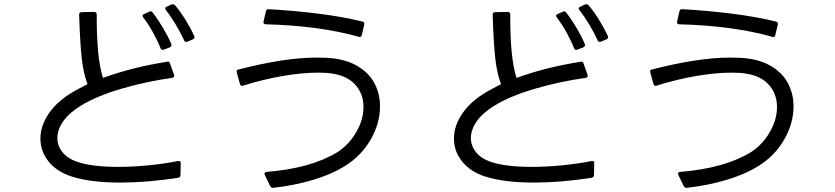

<svg xmlns="http://www.w3.org/2000/svg" viewBox="-20 -844 3990 917"><path d="M869 -644Q862 -644 859 -652Q843 -687 819.5 -726.5Q796 -766 772 -796Q769 -801 769 -804Q769 -809 776 -812L800 -823Q802 -824 805 -824Q811 -824 816 -819Q841 -790 866.5 -748.5Q892 -707 908 -672Q909 -670 909 -666Q909 -659 901 -656L875 -645Q873 -644 869 -644ZM757 -606Q750 -606 747 -613Q733 -649 710.5 -689.5Q688 -730 664 -761Q661 -766 661 -769Q661 -774 668 -777L693 -788Q699 -790 700 -790Q705 -790 709 -784Q733 -754 758.5 -711Q784 -668 798 -634Q799 -632 799 -629Q799 -621 791 -618L763 -607Q761 -606 757 -606ZM831 5Q683 28 555 28Q410 28 319 -2Q250 -25 211.5 -73.5Q173 -122 173 -182Q173 -243 213.5 -302.5Q254 -362 334 -408Q381 -434 398 -442Q378 -494 370 -569Q362 -644 358 -774Q358 -786 370 -786L430 -787Q442 -787 442 -774Q441 -566 472 -472Q612 -523 778 -549L782 -550Q789 -550 792 -541L811 -487Q812 -485 812 -482Q812 -475 802 -472Q679 -455 561 -420.5Q443 -386 369 -341Q311 -306 282.5 -265.5Q254 -225 254 -185Q254 -147 278.5 -117Q303 -87 346 -72Q417 -47 544 -47Q615 -47 690.5 -54.5Q766 -62 831 -75H833Q845 -75 843 -64L842 -8Q842 2 831 5Z M1694 -668Q1508 -721 1249 -728Q1236 -729 1239 -742L1250 -790Q1253 -801 1263 -800Q1378 -794 1498.5 -779Q1619 -764 1711 -741Q1722 -738 1720 -727L1708 -677Q1707 -671 1703 -668.5Q1699 -666 1694 -668ZM1243 -14Q1243 -21 1253 -23Q1465 -40 1591 -117Q1647 -153 1681.5 -213Q1716 -273 1716 -333Q1716 -400 1671.5 -445Q1627 -490 1537 -496Q1525 -497 1498 -497Q1423 -497 1330 -481Q1237 -465 1141 -435L1136 -434Q1129 -434 1126 -443L1111 -497Q1110 -499 1110 -503Q1110 -511 1119 -512Q1339 -569 1493 -569Q1523 -569 1538 -568Q1624 -564 1682 -531.5Q1740 -499 1767.5 -448Q1795 -397 1795 -336Q1795 -255 1750 -177Q1705 -99 1627 -51Q1563 -11 1474 15.5Q1385 42 1285 53Q1274 53 1270 44L1245 -8Q1243 -12 1243 -14Z M2844 -644Q2837 -644 2834 -652Q2818 -687 2794.5 -726.5Q2771 -766 2747 -796Q2744 -801 2744 -804Q2744 -809 2751 -812L2775 -823Q2777 -824 2780 -824Q2786 -824 2791 -819Q2816 -790 2841.5 -748.5Q2867 -707 2883 -672Q2884 -670 2884 -666Q2884 -659 2876 -656L2850 -645Q2848 -644 2844 -644ZM2732 -606Q2725 -606 2722 -613Q2708 -649 2685.5 -689.5Q2663 -730 2639 -761Q2636 -766 2636 -769Q2636 -774 2643 -777L2668 -788Q2674 -790 2675 -790Q2680 -790 2684 -784Q2708 -754 2733.5 -711Q2759 -668 2773 -634Q2774 -632 2774 -629Q2774 -621 2766 -618L2738 -607Q2736 -606 2732 -606ZM2806 5Q2658 28 2530 28Q2385 28 2294 -2Q2225 -25 2186.5 -73.5Q2148 -122 2148 -182Q2148 -243 2188.5 -302.5Q2229 -362 2309 -408Q2356 -434 2373 -442Q2353 -494 2345 -569Q2337 -644 2333 -774Q2333 -786 2345 -786L2405 -787Q2417 -787 2417 -774Q2416 -566 2447 -472Q2587 -523 2753 -549L2757 -550Q2764 -550 2767 -541L2786 -487Q2787 -485 2787 -482Q2787 -475 2777 -472Q2654 -455 2536 -420.5Q2418 -386 2344 -341Q2286 -306 2257.5 -265.5Q2229 -225 2229 -185Q2229 -147 2253.5 -117Q2278 -87 2321 -72Q2392 -47 2519 -47Q2590 -47 2665.5 -54.5Q2741 -62 2806 -75H2808Q2820 -75 2818 -64L2817 -8Q2817 2 2806 5Z M3669 -668Q3483 -721 3224 -728Q3211 -729 3214 -742L3225 -790Q3228 -801 3238 -800Q3353 -794 3473.5 -779Q3594 -764 3686 -741Q3697 -738 3695 -727L3683 -677Q3682 -671 3678 -668.5Q3674 -666 3669 -668ZM3218 -14Q3218 -21 3228 -23Q3440 -40 3566 -117Q3622 -153 3656.5 -213Q3691 -273 3691 -333Q3691 -400 3646.5 -445Q3602 -490 3512 -496Q3500 -497 3473 -497Q3398 -497 3305 -481Q3212 -465 3116 -435L3111 -434Q3104 -434 3101 -443L3086 -497Q3085 -499 3085 -503Q3085 -511 3094 -512Q3314 -569 3468 -569Q3498 -569 3513 -568Q3599 -564 3657 -531.5Q3715 -499 3742.5 -448Q3770 -397 3770 -336Q3770 -255 3725 -177Q3680 -99 3602 -51Q3538 -11 3449 15.5Q3360 42 3260 53Q3249 53 3245 44L3220 -8Q3218 -12 3218 -14Z"/></svg>

Font: LINE Seed JP_TTF Regular
Style: Regular
Weight: 400
Designer: LINE & Fontrix & Fontworks
Version: Version 1.002